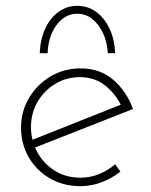

<svg xmlns="http://www.w3.org/2000/svg" viewBox="-20 -630 517 657"><path d="M255 7Q197 7 151 -19.5Q105 -46 78.5 -91.5Q52 -137 52 -194Q52 -249 79.5 -295Q107 -341 153 -368.5Q199 -396 256 -396Q322 -396 367.5 -357Q413 -318 435 -257L92 -122L82 -148L404 -276L397 -264Q378 -306 341.5 -336Q305 -366 254 -366Q207 -366 169 -343Q131 -320 108.5 -281.5Q86 -243 86 -195Q86 -150 107 -110.5Q128 -71 166.5 -46.5Q205 -22 256 -22Q289 -22 319.5 -34.5Q350 -47 374 -68L392 -43Q365 -21 329.5 -7Q294 7 255 7ZM244 -610Q281 -610 309 -589.5Q337 -569 354.5 -532.5Q372 -496 374 -448H349Q347 -485 333 -515.5Q319 -546 296.5 -564.5Q274 -583 244 -583Q215 -583 192.5 -564.5Q170 -546 157 -515.5Q144 -485 143 -448H116Q118 -496 135 -532.5Q152 -569 180.5 -589.5Q209 -610 244 -610Z"/></svg>

Font: Josefin Sans ExtraLight
Style: Regular
Weight: 250
Designer: Santiago Orozco
Foundry: Typemade
Version: Version 2.000